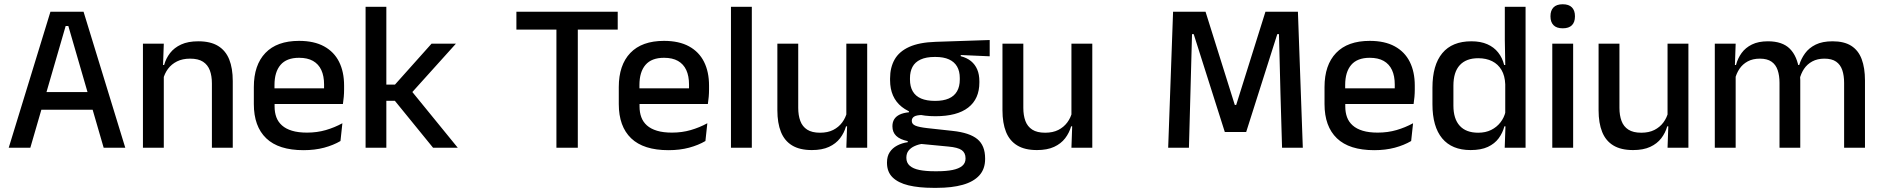

<svg xmlns="http://www.w3.org/2000/svg" viewBox="-20 -694 8838 902"><path d="M21 0 217 -639H372.5L568.5 0H467L301 -572H288.5L122.5 0ZM149 -178.5V-261.5H439.5V-178.5Z M975.5 0V-302Q975.5 -337.5 965.8 -363.5Q956 -389.5 933.8 -404Q911.5 -418.5 873 -418.5Q837.5 -418.5 811.5 -405.5Q785.5 -392.5 769.2 -370.5Q753 -348.5 746 -320.5L730 -388.5H751Q759.5 -419.5 779 -444.8Q798.5 -470 831 -485Q863.5 -500 911.5 -500Q969 -500 1004.5 -478.2Q1040 -456.5 1056.8 -415Q1073.5 -373.5 1073.5 -313V0ZM651.5 0V-489H749.5L745.5 -374.5L749.5 -368.5V0Z M1406 11.5Q1289 11.5 1230.8 -44.2Q1172.5 -100 1172.5 -205V-285Q1172.5 -388.5 1226.8 -445.2Q1281 -502 1385 -502Q1455.5 -502 1502.5 -476.2Q1549.5 -450.5 1573 -403.5Q1596.5 -356.5 1596.5 -292V-273.5Q1596.5 -256.5 1595 -239Q1593.5 -221.5 1591 -205.5H1501Q1502 -231.5 1502.2 -254.5Q1502.5 -277.5 1502.5 -296.5Q1502.5 -337 1489.5 -365Q1476.5 -393 1450.5 -407.8Q1424.5 -422.5 1385 -422.5Q1326.5 -422.5 1298 -389.2Q1269.5 -356 1269.5 -294.5V-248.5L1270 -237V-193.5Q1270 -166 1278.2 -143.5Q1286.5 -121 1304.8 -104.8Q1323 -88.5 1352 -79.8Q1381 -71 1422.5 -71Q1469.5 -71 1510.8 -83Q1552 -95 1588.5 -115L1579.5 -31.5Q1546.5 -12 1502.8 -0.2Q1459 11.5 1406 11.5ZM1224.5 -205.5V-279H1571V-205.5Z M2014.5 0 1835 -220.5H1786.5V-296.5H1835.5L2007.5 -489H2122L1908 -251.5V-273L2130.5 0ZM1697.5 0V-662H1795V0Z M2594 0V-621.5H2694.5V0ZM2406 -555V-639H2882V-555Z M3120.5 11.5Q3003.5 11.5 2945.2 -44.2Q2887 -100 2887 -205V-285Q2887 -388.5 2941.2 -445.2Q2995.5 -502 3099.5 -502Q3170 -502 3217 -476.2Q3264 -450.5 3287.5 -403.5Q3311 -356.5 3311 -292V-273.5Q3311 -256.5 3309.5 -239Q3308 -221.5 3305.5 -205.5H3215.5Q3216.5 -231.5 3216.8 -254.5Q3217 -277.5 3217 -296.5Q3217 -337 3204 -365Q3191 -393 3165 -407.8Q3139 -422.5 3099.5 -422.5Q3041 -422.5 3012.5 -389.2Q2984 -356 2984 -294.5V-248.5L2984.5 -237V-193.5Q2984.5 -166 2992.8 -143.5Q3001 -121 3019.2 -104.8Q3037.5 -88.5 3066.5 -79.8Q3095.5 -71 3137 -71Q3184 -71 3225.2 -83Q3266.5 -95 3303 -115L3294 -31.5Q3261 -12 3217.2 -0.2Q3173.5 11.5 3120.5 11.5ZM2939 -205.5V-279H3285.5V-205.5Z M3414 0V-662H3512V0Z M3730 -489V-187Q3730 -152 3739.8 -125.8Q3749.5 -99.5 3772 -85Q3794.5 -70.5 3832.5 -70.5Q3868.5 -70.5 3894.2 -83.5Q3920 -96.5 3936.5 -118.8Q3953 -141 3959.5 -168.5L3975.5 -100.5H3954.5Q3946 -70 3926.5 -44.5Q3907 -19 3874.5 -4Q3842 11 3794 11Q3737 11 3701.2 -10.8Q3665.5 -32.5 3648.8 -74.2Q3632 -116 3632 -176V-489ZM4054 -489V0H3956L3960 -114.5L3956 -120.5V-489Z M4374.5 -148Q4271.5 -148 4216.5 -192Q4161.5 -236 4161.5 -317.5V-325.5Q4161.5 -377 4183 -414.8Q4204.5 -452.5 4251.8 -473.8Q4299 -495 4375.5 -497.5L4629.5 -506V-429.5L4493.5 -435.5V-430Q4522.5 -422.5 4541.8 -406.8Q4561 -391 4571 -367.5Q4581 -344 4581 -312V-306.5Q4581 -229.5 4528.8 -188.8Q4476.5 -148 4374.5 -148ZM4370.5 110.5H4383Q4425.5 110.5 4455 104.5Q4484.5 98.5 4500.2 85.5Q4516 72.5 4516 51V49.5Q4516 24 4498 11.2Q4480 -1.5 4435.5 -5.5L4294.5 -19L4319 -20Q4295 -16 4276.8 -7.8Q4258.5 0.5 4248.2 13.8Q4238 27 4238 46.5V47.5Q4238 70.5 4253.8 84.5Q4269.5 98.5 4299.2 104.5Q4329 110.5 4370.5 110.5ZM4364.5 188.5Q4297 188.5 4248.2 176.8Q4199.5 165 4173.2 139.2Q4147 113.5 4147 71V69Q4147 40.5 4159.8 21Q4172.5 1.5 4194.8 -10.2Q4217 -22 4244.5 -26V-31Q4208 -38.5 4190.2 -55.8Q4172.5 -73 4172.5 -100.5V-101Q4172.5 -120 4181 -133.8Q4189.5 -147.5 4206.8 -155.8Q4224 -164 4250 -166.5V-177.5L4353 -152.5L4315.5 -154Q4286 -153.5 4274.8 -146.5Q4263.5 -139.5 4263.5 -126.5V-126Q4263.5 -111 4280.2 -103.8Q4297 -96.5 4337 -92L4456 -79Q4535 -70.5 4571.5 -40.5Q4608 -10.5 4608 50.5V53Q4608 100 4580.8 130Q4553.5 160 4502.8 174.2Q4452 188.5 4381 188.5ZM4373 -220Q4411.5 -220 4437.2 -231.2Q4463 -242.5 4476 -265Q4489 -287.5 4489 -320V-327.5Q4489 -359.5 4476.2 -381.5Q4463.5 -403.5 4438.2 -415Q4413 -426.5 4374.5 -426.5H4372Q4330.5 -426.5 4304.5 -414.2Q4278.5 -402 4266.8 -379.8Q4255 -357.5 4255 -327V-320Q4255 -287.5 4268 -265Q4281 -242.5 4307.2 -231.2Q4333.5 -220 4373 -220Z M4787.5 -489V-187Q4787.5 -152 4797.2 -125.8Q4807 -99.5 4829.5 -85Q4852 -70.5 4890 -70.5Q4926 -70.5 4951.8 -83.5Q4977.5 -96.5 4994 -118.8Q5010.5 -141 5017 -168.5L5033 -100.5H5012Q5003.5 -70 4984 -44.5Q4964.5 -19 4932 -4Q4899.5 11 4851.5 11Q4794.5 11 4758.8 -10.8Q4723 -32.5 4706.2 -74.2Q4689.5 -116 4689.5 -176V-489ZM5111.5 -489V0H5013.5L5017.5 -114.5L5013.5 -120.5V-489Z M5468 0 5491 -639H5643.5L5781 -201H5787.5L5925 -639H6077.5L6100.5 0H6003L5995.5 -255.5L5988.5 -533.5H5980.5L5834.5 -74H5734L5588 -533.5H5580L5572.5 -255L5565.5 0Z M6436 11.5Q6319 11.5 6260.8 -44.2Q6202.5 -100 6202.5 -205V-285Q6202.5 -388.5 6256.8 -445.2Q6311 -502 6415 -502Q6485.5 -502 6532.5 -476.2Q6579.5 -450.5 6603 -403.5Q6626.5 -356.5 6626.5 -292V-273.5Q6626.5 -256.5 6625 -239Q6623.5 -221.5 6621 -205.5H6531Q6532 -231.5 6532.2 -254.5Q6532.5 -277.5 6532.5 -296.5Q6532.5 -337 6519.5 -365Q6506.5 -393 6480.5 -407.8Q6454.5 -422.5 6415 -422.5Q6356.5 -422.5 6328 -389.2Q6299.5 -356 6299.5 -294.5V-248.5L6300 -237V-193.5Q6300 -166 6308.2 -143.5Q6316.5 -121 6334.8 -104.8Q6353 -88.5 6382 -79.8Q6411 -71 6452.5 -71Q6499.5 -71 6540.8 -83Q6582 -95 6618.5 -115L6609.5 -31.5Q6576.5 -12 6532.8 -0.2Q6489 11.5 6436 11.5ZM6254.5 -205.5V-279H6601V-205.5Z M6888.5 11Q6801 11 6755.2 -44Q6709.5 -99 6709.5 -204.5V-282Q6709.5 -388.5 6755.8 -444.2Q6802 -500 6892.5 -500Q6936 -500 6967.2 -486.2Q6998.5 -472.5 7018.2 -447.5Q7038 -422.5 7046.5 -388.5H7079L7051.5 -298Q7050 -338 7034 -365.2Q7018 -392.5 6990 -406.5Q6962 -420.5 6924.5 -420.5Q6868 -420.5 6838 -388Q6808 -355.5 6808 -291.5V-198Q6808 -135.5 6837.8 -103Q6867.5 -70.5 6924.5 -70.5Q6959 -70.5 6985.2 -83.5Q7011.5 -96.5 7029 -119Q7046.5 -141.5 7053 -169.5L7076 -100.5H7047.5Q7039.5 -70 7020.8 -44.5Q7002 -19 6970 -4Q6938 11 6888.5 11ZM7049 0 7053 -114.5 7051.5 -145.5V-348.5L7052 -367.5L7049.5 -506V-662H7147V0Z M7272.5 0V-489H7370.5V0ZM7321.5 -561Q7292.5 -561 7278.2 -575.8Q7264 -590.5 7264 -616.5V-618.5Q7264 -644.5 7278.2 -659.2Q7292.5 -674 7321.5 -674Q7350.5 -674 7364.8 -659.2Q7379 -644.5 7379 -618.5V-616.5Q7379 -590 7364.8 -575.5Q7350.5 -561 7321.5 -561Z M7588 -489V-187Q7588 -152 7597.8 -125.8Q7607.5 -99.5 7630 -85Q7652.5 -70.5 7690.5 -70.5Q7726.5 -70.5 7752.2 -83.5Q7778 -96.5 7794.5 -118.8Q7811 -141 7817.5 -168.5L7833.5 -100.5H7812.5Q7804 -70 7784.5 -44.5Q7765 -19 7732.5 -4Q7700 11 7652 11Q7595 11 7559.2 -10.8Q7523.5 -32.5 7506.8 -74.2Q7490 -116 7490 -176V-489ZM7912 -489V0H7814L7818 -114.5L7814 -120.5V-489Z M8643.5 0V-304.5Q8643.5 -339 8634.8 -364.8Q8626 -390.5 8605.8 -404.5Q8585.5 -418.5 8551 -418.5Q8518 -418.5 8494 -405.5Q8470 -392.5 8455.2 -370.5Q8440.5 -348.5 8434 -320.5L8421 -388.5H8432.5Q8441.5 -418 8460 -443.5Q8478.5 -469 8510 -484.5Q8541.5 -500 8589.5 -500Q8643.5 -500 8677 -478.8Q8710.5 -457.5 8726 -416.2Q8741.5 -375 8741.5 -315.5V0ZM8036 0V-489H8134L8130 -374.5L8134 -368.5V0ZM8340 0V-304.5Q8340 -339 8331.2 -364.8Q8322.5 -390.5 8302.2 -404.5Q8282 -418.5 8247.5 -418.5Q8214.5 -418.5 8190.5 -405.5Q8166.5 -392.5 8151.8 -370.5Q8137 -348.5 8130.5 -320.5L8114.5 -388.5H8135.5Q8143.5 -419.5 8161.8 -444.8Q8180 -470 8210.5 -485Q8241 -500 8285.5 -500Q8353.5 -500 8388.5 -465Q8423.5 -430 8432.5 -363Q8435 -353.5 8436.2 -341.5Q8437.5 -329.5 8437.5 -318V0Z"/></svg>

Font: Anek Telugu Medium
Style: Regular
Weight: 500
Designer: Omkar Bhoir (Telugu), Yesha Goshar (Latin)
Foundry: Ek Type
Version: Version 1.003